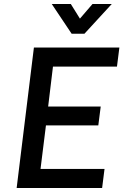

<svg xmlns="http://www.w3.org/2000/svg" viewBox="-20 -937 615 957"><path d="M63 0 149 -700H575L563 -605H244L220 -406H482L470 -312H209L182 -95H501L489 0ZM337 -769 238 -917H333L404 -803H343L441 -917H537L401 -769Z"/></svg>

Font: Inclusive Sans Medium
Style: Italic
Weight: 500
Italic angle: -7°
Designer: Olivia King
Foundry: Olivia King
Version: Version 2.004